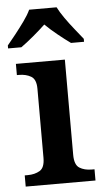

<svg xmlns="http://www.w3.org/2000/svg" viewBox="-59 -801 454 836"><g transform="rotate(-5 167.5 -383.0)"><path d="M19 0V-49H32Q63 -49 85 -62Q107 -75 107 -118V-420Q107 -461 85 -474Q63 -487 32 -487H23V-536H237V-120Q237 -76 258.5 -62.5Q280 -49 312 -49H324V0ZM-5 -619Q11 -638 31.5 -664Q52 -690 71.5 -717Q91 -744 101 -766H221Q232 -744 251 -717Q270 -690 291 -664Q312 -638 327 -619V-606H270Q246 -623 214.5 -648.5Q183 -674 161 -696Q138 -674 107.5 -648.5Q77 -623 53 -606H-5Z"/></g></svg>

Font: Noto Serif Malayalam SemiBold
Style: Regular
Weight: 600
Designer: Indian type Foundry, Jelle Bosma, Monotype Design Team
Foundry: Monotype Imaging Inc.
Version: Version 2.104; ttfautohint (v1.8.4.7-5d5b)